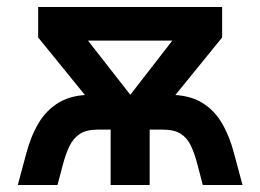

<svg xmlns="http://www.w3.org/2000/svg" viewBox="-20 -531 747 551"><path d="M354 -259 474.5 -414.5H232.5ZM278 -191.5 89.5 -423.5V-511H617.5V-423.5L429 -191.5ZM31 0 55 -89Q68 -139.5 90.8 -177.8Q113.5 -216 150.2 -237.5Q187 -259 242 -259H465Q520.5 -259 557.2 -237.8Q594 -216.5 616.5 -178.2Q639 -140 652 -89.5L676 0H562L547 -57.5Q539 -89 528.2 -112Q517.5 -135 498.8 -147Q480 -159 447 -159H409.5V0H297.5V-159H260Q227.5 -159 208.5 -146.2Q189.5 -133.5 178.8 -110.5Q168 -87.5 160 -57L145 0Z"/></svg>

Font: Overpass SemiBold
Style: Regular
Weight: 600
Designer: Delve Withrington, Dave Bailey, Thomas Jockin
Foundry: Delve Fonts LLC
Version: Version 4.000